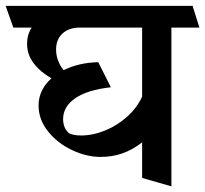

<svg xmlns="http://www.w3.org/2000/svg" viewBox="-45 -600 715 669"><path d="M649.9 -503.9H552.2V49.3L450.2 20V-104Q417 -78.1 381.8 -65.7Q346.7 -53.2 305.2 -53.2Q256.8 -53.2 206.3 -76.9Q155.8 -100.6 122.6 -141.8Q89.4 -183.1 89.4 -232.9Q89.4 -260.3 101.1 -284.2Q112.8 -308.1 134.3 -327.1Q95.7 -349.1 72.5 -379.4Q49.3 -409.7 49.3 -447.3Q49.3 -479 65.4 -503.9H1.5L-25.4 -579.6H626ZM450.2 -503.9H233.9Q195.3 -503.9 172.9 -483.4Q150.4 -462.9 150.4 -427.2Q150.4 -408.7 157 -390.1Q163.6 -371.6 176.8 -355.5Q229.5 -381.8 297.4 -383.3L341.3 -295.9Q260.7 -287.1 217.8 -258.1Q174.8 -229 174.8 -184.1Q175.8 -153.8 193.4 -137.7Q197.8 -133.3 210.4 -130.6Q223.1 -127.9 236.3 -127.9Q278.8 -127.9 321.3 -145.3Q363.8 -162.6 397.9 -193.4Q432.1 -224.1 450.2 -263.2Z"/></svg>

Font: Vesper Libre Medium
Style: Regular
Weight: 500
Designer: Robert Keller & Kimya Gandhi
Foundry: Mota Italic
Version: Version 1.058